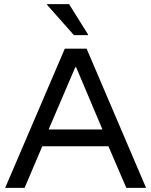

<svg xmlns="http://www.w3.org/2000/svg" viewBox="-20 -911 733 931"><path d="M5 0 294.2 -675H400L688.3 0H592.5L505.8 -201.7H185L99.2 0ZM215.8 -283.3H476.7L349.2 -585H345ZM338.3 -740.8 208.3 -887.5V-890.8H315L406.7 -744.2V-740.8Z"/></svg>

Font: Funnel Display Light
Style: Regular
Weight: 400
Version: Version 1.000